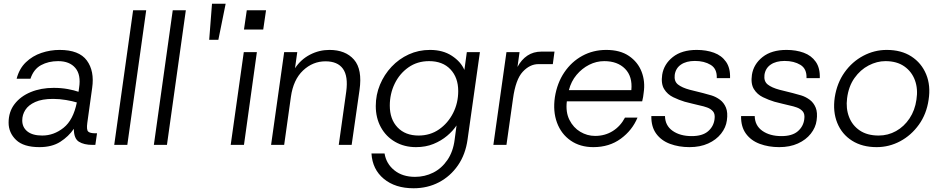

<svg xmlns="http://www.w3.org/2000/svg" viewBox="-20 -775 5024 1027"><path d="M191 12Q106 12 66 -26.5Q26 -65 26 -119Q26 -177 58 -218.5Q90 -260 144.5 -282.5Q199 -305 267 -305Q308 -305 343 -298.5Q378 -292 400 -284L403 -305Q414 -375 383 -411.5Q352 -448 291 -448Q239 -448 199.5 -426.5Q160 -405 143 -354H69Q83 -408 118.5 -442Q154 -476 201.5 -492Q249 -508 299 -508Q403 -508 444.5 -451.5Q486 -395 473 -305L447 -118Q442 -81 451.5 -71.5Q461 -62 491 -62H499L490 0H475Q429 0 402 -17Q375 -34 375 -86Q347 -45 302.5 -16.5Q258 12 191 12ZM99 -131Q99 -94 126.5 -72Q154 -50 206 -50Q268 -50 320 -91.5Q372 -133 391 -227Q368 -234 333.5 -240Q299 -246 264 -246Q205 -246 168.5 -229.5Q132 -213 115.5 -187Q99 -161 99 -131Z M591 0 692 -720H762L661 0Z M803 0 904 -720H974L873 0Z M1099 -562 1114 -755H1187L1148 -562Z M1285 -617 1300 -720H1403L1388 -617ZM1214 0 1284 -496H1354L1285 0Z M1792 0 1832 -285Q1843 -367 1814.5 -407Q1786 -447 1721 -447Q1653 -447 1601 -398Q1549 -349 1536 -257L1500 0H1430L1500 -496H1570L1558 -410Q1589 -457 1638 -482.5Q1687 -508 1742 -508Q1828 -508 1873.5 -456Q1919 -404 1903 -293L1861 0Z M2192 232Q2094 232 2033 181.5Q1972 131 1967 46H2037Q2046 101 2089.5 136Q2133 171 2200 171Q2252 171 2297 148.5Q2342 126 2373 81Q2404 36 2412 -29L2422 -104Q2403 -75 2371.5 -48.5Q2340 -22 2298.5 -5Q2257 12 2205 12Q2143 12 2094 -16Q2045 -44 2017.5 -94Q1990 -144 1990 -208Q1990 -268 2012.5 -322Q2035 -376 2074.5 -418Q2114 -460 2166.5 -484Q2219 -508 2280 -508Q2349 -508 2397 -476.5Q2445 -445 2464 -401L2477 -496H2547L2481 -29Q2470 51 2429.5 109.5Q2389 168 2328 200Q2267 232 2192 232ZM2219 -50Q2281 -50 2328.5 -83Q2376 -116 2403.5 -170Q2431 -224 2431 -288Q2431 -360 2389.5 -404Q2348 -448 2275 -448Q2212 -448 2164.5 -414.5Q2117 -381 2091 -327Q2065 -273 2065 -210Q2065 -137 2106.5 -93.5Q2148 -50 2219 -50Z M2619 0 2689 -496H2759L2748 -417Q2769 -456 2801 -477.5Q2833 -499 2877 -499H2946L2937 -432H2860Q2814 -432 2776 -391Q2738 -350 2724 -247L2689 0Z M3154 12Q3083 12 3032.5 -23Q2982 -58 2959.5 -118.5Q2937 -179 2948 -255Q2960 -331 2998.5 -388Q3037 -445 3095 -476.5Q3153 -508 3223 -508Q3297 -508 3344.5 -475.5Q3392 -443 3412 -391Q3432 -339 3423 -279Q3422 -267 3420 -256.5Q3418 -246 3415 -233H3012Q3005 -175 3026 -133.5Q3047 -92 3084 -70Q3121 -48 3163 -48Q3216 -48 3257.5 -74Q3299 -100 3323 -146H3390Q3362 -78 3300.5 -33Q3239 12 3154 12ZM3212 -448Q3170 -448 3131.5 -428.5Q3093 -409 3064 -374.5Q3035 -340 3023 -293H3357Q3364 -366 3323.5 -407Q3283 -448 3212 -448Z M3668 12Q3611 12 3564 -5.5Q3517 -23 3490 -60Q3463 -97 3464 -154H3537Q3538 -103 3578 -75Q3618 -47 3680 -47Q3737 -47 3767 -72.5Q3797 -98 3802 -137Q3806 -165 3794 -179Q3782 -193 3762.5 -200Q3743 -207 3723 -211Q3701 -216 3681.5 -221Q3662 -226 3642 -231Q3612 -240 3581 -255Q3550 -270 3532.5 -298.5Q3515 -327 3522 -375Q3531 -432 3579 -470Q3627 -508 3707 -508Q3758 -508 3799 -493Q3840 -478 3863.5 -444.5Q3887 -411 3885 -357H3814Q3816 -407 3781.5 -428Q3747 -449 3697 -449Q3651 -449 3622.5 -429.5Q3594 -410 3589 -374Q3585 -340 3606.5 -323Q3628 -306 3669 -295Q3688 -290 3707 -285.5Q3726 -281 3741 -277Q3762 -272 3786 -264.5Q3810 -257 3831 -241.5Q3852 -226 3863 -199.5Q3874 -173 3868 -131Q3863 -93 3837 -60Q3811 -27 3768 -7.5Q3725 12 3668 12Z M4148 12Q4091 12 4044 -5.5Q3997 -23 3970 -60Q3943 -97 3944 -154H4017Q4018 -103 4058 -75Q4098 -47 4160 -47Q4217 -47 4247 -72.5Q4277 -98 4282 -137Q4286 -165 4274 -179Q4262 -193 4242.5 -200Q4223 -207 4203 -211Q4181 -216 4161.5 -221Q4142 -226 4122 -231Q4092 -240 4061 -255Q4030 -270 4012.5 -298.5Q3995 -327 4002 -375Q4011 -432 4059 -470Q4107 -508 4187 -508Q4238 -508 4279 -493Q4320 -478 4343.5 -444.5Q4367 -411 4365 -357H4294Q4296 -407 4261.5 -428Q4227 -449 4177 -449Q4131 -449 4102.5 -429.5Q4074 -410 4069 -374Q4065 -340 4086.5 -323Q4108 -306 4149 -295Q4168 -290 4187 -285.5Q4206 -281 4221 -277Q4242 -272 4266 -264.5Q4290 -257 4311 -241.5Q4332 -226 4343 -199.5Q4354 -173 4348 -131Q4343 -93 4317 -60Q4291 -27 4248 -7.5Q4205 12 4148 12Z M4669 12Q4592 12 4537.5 -22.5Q4483 -57 4458.5 -117.5Q4434 -178 4445 -254Q4457 -331 4497.5 -388Q4538 -445 4597.5 -476.5Q4657 -508 4723 -508Q4801 -508 4855 -473Q4909 -438 4934 -377.5Q4959 -317 4947 -241Q4936 -165 4895 -108Q4854 -51 4795 -19.5Q4736 12 4669 12ZM4680 -50Q4730 -50 4773 -74Q4816 -98 4845 -141.5Q4874 -185 4882 -242Q4891 -299 4874 -345.5Q4857 -392 4817 -420Q4777 -448 4716 -448Q4671 -448 4626.5 -425Q4582 -402 4550.5 -357.5Q4519 -313 4511 -249Q4504 -195 4521.5 -149.5Q4539 -104 4579 -77Q4619 -50 4680 -50Z"/></svg>

Font: Host Grotesk Light
Style: Italic
Weight: 300
Italic angle: -8°
Designer: Doğukan Karapınar based on Poppins by Indian Type Foundry, Jonny Pinhorn
Foundry: Element Type
Version: Version 1.001; ttfautohint (v1.8.4.7-5d5b)